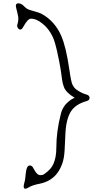

<svg xmlns="http://www.w3.org/2000/svg" viewBox="-20 -971 632 1173"><path d="M92.8 -950.7Q111.4 -950.7 131.4 -928.7Q145 -914.1 168.5 -908.2Q221.2 -894 236.4 -885.2Q315.4 -840.8 354 -752.4Q383.8 -684.6 403.8 -544.9Q414.6 -468.8 423.6 -451.7Q432.6 -434.6 444.8 -425.3Q457 -416 472.2 -408Q487.3 -399.9 496.1 -397.5Q504.9 -395 512.2 -392.1Q527.3 -386.7 527.3 -372.1Q527.3 -358.4 508.3 -353.1Q441.9 -334.5 413.6 -290.6Q383.3 -243.7 379.4 -149.9Q377.5 -105 374.8 -53.8Q372.1 -2.5 359.4 31.2Q346.7 64.9 328.6 88.3Q290.5 137.6 222.7 151.3Q178.7 160.1 160.4 171.1Q142.1 182.1 135.8 182.1Q120.1 182.1 126.5 154.7L133.3 126.4Q134.3 120.6 137.2 90.3Q142.1 40 161.2 40Q173.9 40 180.7 51Q187.5 62 191.4 69.5Q195.3 77.1 200.7 83.4Q212.4 99.1 226.6 99.1Q240.7 99.1 250 92.7Q259.3 86.4 270.5 76.6Q281.8 66.8 290.5 56.3Q299.3 45.8 307.1 28.8Q324.2 -10.3 324.2 -69.4Q324.2 -169 352.1 -276.4Q363.3 -321.8 400.9 -352.6Q417 -365.7 436 -374Q383.8 -404.3 370.1 -440Q361.3 -463.9 358.4 -490.7Q355.5 -517.6 351.6 -540.3Q347.7 -563 342.1 -593.8Q336.4 -624.5 329.6 -653.8Q315 -719.2 302 -746.1Q289.1 -772.9 274.4 -791.5Q259.8 -810.1 242.2 -824.7Q203.6 -856.9 169 -856.9Q149.4 -856.9 122.1 -806.6Q113.3 -790.5 104.5 -790.5Q95.7 -790.5 90.4 -798.3Q82.6 -809.6 85.5 -818.8Q94.8 -848.1 90.9 -870.1Q86.5 -893.5 78.9 -922.1Q71.3 -950.7 92.8 -950.7Z"/></svg>

Font: Snowburst One
Style: Regular
Weight: 400
Designer: Annet Stirling
Foundry: Annet Stirling
Version: Version 1.001